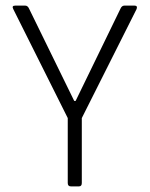

<svg xmlns="http://www.w3.org/2000/svg" viewBox="-20 -663 533 683"><path d="M261 0H232Q221 0 221 -12V-243L27 -631Q21 -643 34 -643H70Q79 -643 84 -631L244 -304H249L408 -631Q413 -643 422 -643H459Q470 -643 466 -631L271 -243V-12Q271 0 261 0Z"/></svg>

Font: Rajdhani
Style: Regular
Weight: 400
Designer: Satya Rajpurohit, Jyotish Sonowal
Foundry: Indian Type Foundry
Version: Version 1.201 February 1, 2022